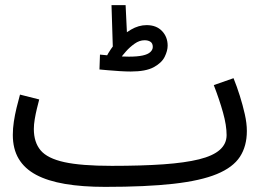

<svg xmlns="http://www.w3.org/2000/svg" viewBox="-20 -708 1033 749"><path d="M390 21 416 -61Q533 -61 617.5 -67Q702 -73 756.5 -86.5Q811 -100 837.5 -123.5Q864 -147 864 -181Q864 -219 850 -269Q836 -319 814 -376L891 -403Q904 -371 915.5 -334.5Q927 -298 935 -262.5Q943 -227 943 -197Q943 -138 916 -96.5Q889 -55 826 -29Q763 -3 656.5 9Q550 21 390 21ZM390 21Q301 21 233.5 9.5Q166 -2 121 -26Q76 -50 53 -88.5Q30 -127 30 -182Q30 -207 34 -233.5Q38 -260 44.5 -287Q51 -314 58 -339L133 -320Q129 -305 124 -284.5Q119 -264 115.5 -243Q112 -222 112 -205Q112 -153 138.5 -121.5Q165 -90 231 -75.5Q297 -61 416 -61L436 -11ZM490 -429Q472 -429 447.5 -430.5Q423 -432 401 -434Q379 -436 368 -437L370 -495Q390 -493 422.5 -490Q455 -487 483 -487Q516 -487 536.5 -491.5Q557 -496 566.5 -505Q576 -514 576 -525Q576 -539 567 -545Q558 -551 544 -551Q524 -551 505 -537.5Q486 -524 471.5 -507.5Q457 -491 450 -481L394 -485Q411 -518 436 -546.5Q461 -575 491 -592.5Q521 -610 552 -610Q590 -610 612 -587Q634 -564 634 -530Q634 -510 622.5 -486.5Q611 -463 580 -446Q549 -429 490 -429ZM421 -495 415 -688H470L478 -521Z"/></svg>

Font: Farlight84_Sys_V01
Style: Regular
Weight: 400
Designer: Ryoko NISHIZUKA  (kana, bopomofo & ideographs); Paul D. Hunt (Latin, Greek & Cyrillic); Sandoll Communications , Soo-you
Foundry: Adobe
Version: Version 2.004;October 29, 2024;FontCreator 14.0.0.2814 64-bi